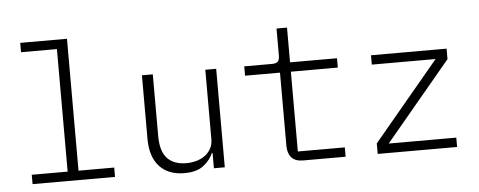

<svg xmlns="http://www.w3.org/2000/svg" viewBox="-50 -865 2500 1002"><g transform="rotate(-5 1200.0 -364.0)"><path d="M84 -49H272V-691H84V-740H329V-49H516V0H84Z M1034 -80H1030Q1015 -44 979.5 -16Q944 12 879 12Q795 12 748.5 -38.5Q702 -89 702 -183V-516H759V-193Q759 -113 793.5 -76Q828 -39 894 -39Q921 -39 946 -46Q971 -53 990.5 -67Q1010 -81 1022 -102.5Q1034 -124 1034 -153V-516H1091V0H1034Z M1502 0Q1460 0 1440.5 -22.5Q1421 -45 1421 -83V-467H1238V-516H1383Q1405 -516 1414 -525Q1423 -534 1423 -556V-698H1478V-516H1724V-467H1478V-49H1724V0Z M1892 0V-55L2236 -467H1902V-516H2298V-461L1954 -49H2308V0Z"/></g></svg>

Font: IBM Plex Mono Light
Style: Regular
Weight: 300
Monospace: yes
Designer: Mike Abbink, Paul van der Laan, Pieter van Rosmalen
Foundry: Bold Monday
Version: Version 2.3